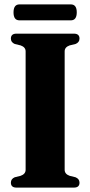

<svg xmlns="http://www.w3.org/2000/svg" viewBox="-20 -853 410 873"><path d="M274 -81Q274 -61.5 297 -53.5L323.5 -47Q341.5 -39.5 341.5 -22.5Q341.5 0 316 0H55Q29.5 0 29.5 -22.5Q29.5 -39.5 47 -47L73.5 -53.5Q96.5 -61.5 96.5 -81V-619.5Q96.5 -638.5 74 -646.5L47 -653Q29.5 -660.5 29.5 -677.5Q29.5 -700 55 -700H316Q341.5 -700 341.5 -677.5Q341.5 -660.5 323.5 -653L296.5 -646.5Q274 -638.5 274 -619.5ZM41.5 -796.5Q41.5 -833 68.5 -833H302Q329 -833 329 -797Q329 -760.5 302 -760.5H68.5Q41.5 -760.5 41.5 -796.5Z"/></svg>

Font: Fraunces 144pt Soft
Style: Bold
Weight: 700
Version: Version 1.000;[0bf87f6ff]